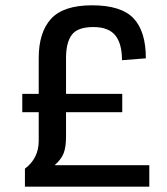

<svg xmlns="http://www.w3.org/2000/svg" viewBox="-20 -704 628 724"><path d="M64 -281H126V-173Q126 -107 74 -68V0H543V-81H186Q210 -102 219.5 -125Q229 -148 229 -189V-281H441V-350H229V-485Q229 -544 251 -573Q273 -602 332 -602Q389 -602 414.5 -571Q440 -540 440 -477L530 -484Q530 -586 483.5 -635Q437 -684 327 -684Q219 -684 172.5 -633Q126 -582 126 -485V-350H64Z"/></svg>

Font: Glegoo
Style: Bold
Weight: 700
Version: Version 2.0.1; ttfautohint (v0.9) -r 48 -G 60